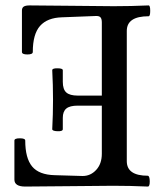

<svg xmlns="http://www.w3.org/2000/svg" viewBox="-20 -686 605 709"><path d="M73.2 2.9Q33.2 2.9 33.2 -22.9V-167Q33.2 -175.3 53.2 -175.3Q73.2 -175.3 73.2 -167Q73.2 -102.1 98.6 -71.3Q124 -40.5 182.1 -39.1L285.2 -36.1Q314.5 -36.1 335.2 -58.6Q356 -81.1 356 -118.2V-295.9H267.1Q237.8 -295.9 224.9 -285.2Q211.9 -274.4 211.9 -251V-209Q211.9 -200.7 192.4 -201.4Q172.9 -202.1 172.9 -209Q175.8 -263.2 175.8 -317.9Q175.8 -372.6 172.9 -426.8Q172.9 -434.1 192.4 -433.8Q211.9 -433.6 211.9 -426.8V-383.8Q211.9 -356 224.9 -344.5Q237.8 -333 267.1 -333H356V-603Q356 -615.7 351.6 -621.3Q347.2 -627 335.9 -627L209 -622.1Q154.8 -620.6 127.9 -590.3Q101.1 -560.1 101.1 -494.1Q101.1 -484.9 81.1 -484.9Q61 -484.9 61 -494.1V-647Q61 -657.2 67.6 -661.6Q74.2 -666 89.8 -666Q141.6 -666 244.6 -664.6Q347.7 -663.1 399.9 -663.1Q464.4 -663.1 528.8 -666Q534.7 -666 534.7 -646Q534.7 -626 528.8 -626Q448.2 -626 448.2 -571.8V-90.8Q448.2 -37.1 525.9 -37.1Q532.7 -36.1 533 -16.6Q533.2 2.9 525.9 2.9Q461.4 0 397.9 0Q343.3 0 235.1 1.5Q127 2.9 73.2 2.9Z"/></svg>

Font: Junicode SmCond Medium
Style: Regular
Weight: 500
Width: 4
Designer: Peter S. Baker
Version: Version 2.206